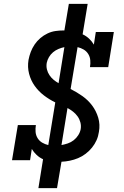

<svg xmlns="http://www.w3.org/2000/svg" viewBox="-20 -863 640 990"><path d="M178 107 202 -42Q184 -50 169 -64Q154 -78 144 -95L135 -37H42L72 -218H165Q162 -200 163.5 -182.5Q165 -165 174 -150.5Q183 -136 197.5 -127.5Q212 -119 229 -115L265 -335Q234 -350 206.5 -371Q179 -392 159 -420Q139 -448 130 -482.5Q121 -517 127 -554Q131 -575 138.5 -595Q146 -615 158.5 -633.5Q171 -652 188 -666.5Q205 -681 225 -690.5Q245 -700 266 -703Q287 -706 307 -706Q309 -706 310 -706Q311 -706 312 -706L335 -843H432L406 -686Q424 -678 439 -664Q454 -650 464 -633L474 -698H567L538 -517H444Q447 -535 445.5 -552.5Q444 -570 435 -584.5Q426 -599 411.5 -607.5Q397 -616 380 -620L344 -404Q376 -388 405 -367.5Q434 -347 455 -319Q476 -291 486.5 -256Q497 -221 490 -183Q487 -161 478 -140.5Q469 -120 454.5 -102Q440 -84 421.5 -70Q403 -56 382.5 -47.5Q362 -39 340.5 -34.5Q319 -30 297 -29L274 107ZM282 -434 312 -620Q297 -617 281.5 -610.5Q266 -604 253.5 -593.5Q241 -583 232.5 -568.5Q224 -554 221 -539Q218 -521 222 -505Q226 -489 235 -475.5Q244 -462 256 -452Q268 -442 282 -434ZM297 -115Q313 -118 329.5 -123.5Q346 -129 360 -140Q374 -151 383.5 -166Q393 -181 396 -197Q399 -215 394.5 -232Q390 -249 380 -263Q370 -277 356.5 -287.5Q343 -298 328 -306Z"/></svg>

Font: Iosevka Etoile Medium Oblique
Style: Regular
Weight: 500
Italic angle: -9°
Designer: Belleve Invis
Foundry: Belleve Invis
Version: Version 15.5.2; ttfautohint (v1.8.4)